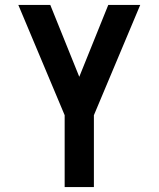

<svg xmlns="http://www.w3.org/2000/svg" viewBox="-20 -540 640 775"><path d="M241 215V-75L54 -520H183L300 -230L417 -520H546L359 -75V215Z"/></svg>

Font: Iosevka Fixed Extended
Style: Bold
Weight: 700
Width: 7
Monospace: yes
Designer: Belleve Invis
Foundry: Belleve Invis
Version: Version 24.1.1; ttfautohint (v1.8.4)